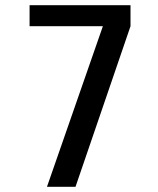

<svg xmlns="http://www.w3.org/2000/svg" viewBox="-20 -720 610 740"><path d="M94 -700H483V-619L271 0H161L376.5 -619H94Z"/></svg>

Font: League Mono Narrow Medium
Style: Regular
Weight: 500
Width: 3
Designer: Tyler Finck
Foundry: The League of Moveable Type / Tyler Finck
Version: Version 2.210